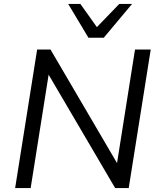

<svg xmlns="http://www.w3.org/2000/svg" viewBox="-20 -957 809 977"><path d="M57 0 169 -705H237L585 -111H573L667 -705H747L635 0H566L218 -593H230L136 0ZM430 -765 327 -937H389L473 -819L587 -937H652L508 -765Z"/></svg>

Font: Nunito Sans 10pt
Style: Italic
Weight: 400
Italic angle: -9°
Designer: Vernon Adams
Foundry: Vernon Adams
Version: Version 3.101;gftools[0.9.27]